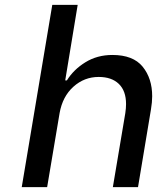

<svg xmlns="http://www.w3.org/2000/svg" viewBox="-20 -766 648 786"><path d="M194 -746H298L247 -437H254Q281 -481 329.5 -511Q378 -541 440 -541Q525 -541 564 -493Q603 -445 603 -372Q603 -348 598 -318L545 0H442L493 -303Q496 -323 496 -340Q496 -394 466.5 -422.5Q437 -451 384 -451Q325 -451 280.5 -411Q236 -371 224 -303L173 0H69Z"/></svg>

Font: Be Vietnam Medium
Style: Italic
Weight: 500
Italic angle: -9.444°
Designer: Gabriel Lam
Foundry: TypeRant
Version: Version 3.000